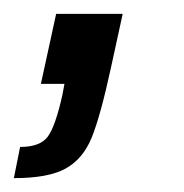

<svg xmlns="http://www.w3.org/2000/svg" viewBox="-59 -121 266 277"><path d="M31 16 34 0H0L22 -101H118L101 -23Q86 46 73.5 77Q61 108 36 122Q11 136 -39 136L-30 91Q-1 91 10 76Q21 61 31 16Z"/></svg>

Font: Saira Ultra Condensed SemiBold
Style: Italic
Weight: 600
Width: 1
Italic angle: -12°
Designer: Hector Gatti with collaboration of the Omnibus-Type team
Foundry: Omnibus-Type
Version: Version 1.001; ttfautohint (v1.8)